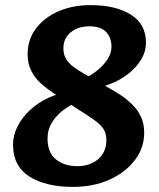

<svg xmlns="http://www.w3.org/2000/svg" viewBox="-20 -716 620 751"><path d="M31 -150Q31 -187 48.5 -221.5Q66 -256 97 -285Q128 -314 168.5 -333Q209 -352 255 -357L283 -317Q253 -305 226.5 -284.5Q200 -264 183 -236.5Q166 -209 166 -175Q166 -118 199.5 -92Q233 -66 282 -66Q332 -66 364 -93.5Q396 -121 396 -168Q396 -196 383 -214Q370 -232 346 -248.5Q322 -265 289 -286L245 -315Q221 -331 194 -348.5Q167 -366 143 -387Q119 -408 104 -435.5Q89 -463 88 -500Q87 -559 119.5 -603Q152 -647 208 -671.5Q264 -696 334 -696Q432 -696 491.5 -659Q551 -622 551 -549Q551 -515 533 -484.5Q515 -454 486 -430.5Q457 -407 421 -391.5Q385 -376 348 -370L310 -409Q334 -420 358.5 -439Q383 -458 399.5 -482.5Q416 -507 416 -533Q416 -569 395 -591Q374 -613 330 -613Q285 -613 256.5 -589.5Q228 -566 228 -527Q228 -501 240 -483Q252 -465 270 -452.5Q288 -440 305 -430L411 -369Q431 -358 453.5 -343Q476 -328 497 -307.5Q518 -287 531 -260Q544 -233 544 -197Q544 -137 507 -89Q470 -41 407.5 -13Q345 15 265 15Q159 15 95 -25.5Q31 -66 31 -150Z"/></svg>

Font: Alkatra Medium
Style: Regular
Weight: 500
Designer: Suman Bhandary
Version: Version 1.100;gftools[0.9.22]